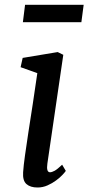

<svg xmlns="http://www.w3.org/2000/svg" viewBox="-20 -790 377 819"><path d="M78.6 -55.2Q80.6 -84.5 86.7 -127.9Q92.8 -171.4 101.1 -225.8Q109.4 -280.3 119.4 -344Q129.4 -407.7 139.2 -478L67.9 -503.4L76.7 -543L226.1 -567.9L250 -556.2L182.1 -92.3Q176.8 -55.2 193.4 -55.2Q201.2 -55.2 212.9 -61.5Q224.6 -67.9 245.1 -87.4L260.7 -61Q257.3 -55.7 246.3 -43.9Q235.4 -32.2 219.2 -20.3Q203.1 -8.3 182.9 0.7Q162.6 9.8 140.1 9.8Q109.4 9.8 92.8 -4.9Q76.2 -19.5 78.6 -55.2ZM86.9 -769.5H336.9L327.1 -695.3H77.6Z"/></svg>

Font: Merriweather
Style: Italic
Weight: 400
Italic angle: -7°
Designer: Eben Sorkin ( eben@eyebytes.com )
Foundry: Eben Sorkin ( eben@eyebytes.com )
Version: Version 1.005; ttfautohint (v0.97) -l 13 -r 13 -G 200 -x 24 